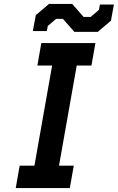

<svg xmlns="http://www.w3.org/2000/svg" viewBox="-20 -956 599 976"><path d="M358 -794 300 -860H265L223 -824L218 -798H147L162 -879L229 -936H347L405 -870H441L483 -906L488 -933H559L544 -851L477 -794ZM60 0 80 -114H155L245 -623H170L190 -737H465L445 -623H370L280 -114H355L335 0Z"/></svg>

Font: Tomorrow Medium
Style: Italic
Weight: 500
Italic angle: -10°
Designer: Tony de Marco, Monica Rizzolli
Foundry: Just in Type
Version: Version 2.002